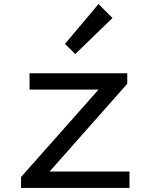

<svg xmlns="http://www.w3.org/2000/svg" viewBox="-20 -929 740 949"><path d="M301 -712 352 -662 536 -840 467 -909ZM84 -54V0H620V-81H225L609 -515V-567H126V-486H467Z"/></svg>

Font: Kawkab Mono Light
Style: Bold
Weight: 400
Monospace: yes
Designer: Abdullah Arif
Foundry: Abdullah Arif
Version: Version 1.000;PS 000.500;hotconv 1.0.88;makeotf.lib2.5.64775